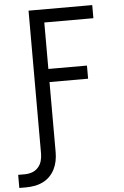

<svg xmlns="http://www.w3.org/2000/svg" viewBox="-96 -778 658 1021"><g transform="rotate(-5 232.5 -267.5)"><path d="M-35 200V130H0Q20 130 39 123.5Q58 117 71.5 102Q85 87 90.5 67.5Q96 48 96 28V-735H436V-665H174V-417H380V-347H174V28Q174 51 169.5 74Q165 97 154.5 118Q144 139 127.5 155.5Q111 172 90 182Q69 192 46 196Q23 200 0 200Z"/></g></svg>

Font: Iosevka Term SS14
Style: Regular
Weight: 400
Monospace: yes
Designer: Belleve Invis
Foundry: Belleve Invis
Version: Version 24.1.1; ttfautohint (v1.8.4)